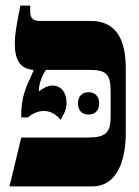

<svg xmlns="http://www.w3.org/2000/svg" viewBox="-20 -667 496 687"><path d="M14 0H311C387 0 430 -72 430 -192V-423C430 -536 388 -592 305 -592H122C100 -592 88 -601 88 -625V-647H53C39 -578 33 -544 33 -511C33 -451 53 -420 100 -417V-415C86 -377 56 -338 56 -254V-247H80C98 -262 118 -270 137 -270C161 -270 182 -257 197 -238C201 -249 218 -268 218 -298C218 -339 197 -361 166 -361C153 -361 132 -351 119 -340V-343C119 -367 132 -401 145 -417H298C361 -417 376 -402 376 -338V-250C376 -193 358 -175 297 -175H56ZM259 -297C259 -270 275 -257 297 -257C318 -257 335 -270 335 -297C335 -324 318 -337 297 -337C275 -337 259 -324 259 -297Z"/></svg>

Font: Noto Serif Hebrew ExtraCondensed Black
Style: Regular
Weight: 900
Width: 2
Designer: Monotype Design Team
Foundry: Monotype Imaging Inc.
Version: Version 2.004